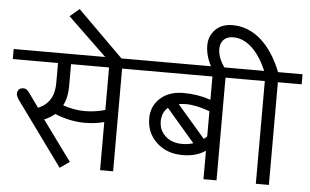

<svg xmlns="http://www.w3.org/2000/svg" viewBox="-73 -998 1774 1097"><g transform="rotate(5 813.5 -449.5)"><path d="M536.9 -345.3V-589H319V-461.6Q319 -396.9 294.7 -350.4Q359.5 -328.6 419.4 -328.6Q479.3 -328.6 536.9 -345.3ZM93 -407.5 152.7 -324.1Q244.2 -362 244.2 -473.2V-589H-15.2V-646.6H748.2V-589H611.7V0H536.9V-276Q485.8 -261.9 424.7 -261.9Q341.3 -261.9 253.8 -297.3Q229 -275.5 193.6 -260.9L360.5 -31.9L305.4 6.6L44 -353.4Q25.3 -378.2 25.3 -393.8Q25.3 -409.5 34.6 -418.6Q44 -427.7 60.9 -427.7Q77.9 -427.7 93 -407.5Z M620.8 -628.9H528.3L286.7 -861L340.7 -906.5Z M1129.9 0V-163.3Q1076.8 -126.9 999.5 -126.9Q907 -126.9 848.8 -182Q790.7 -237.1 790.7 -319.5Q790.7 -389.3 840.5 -435Q890.3 -480.8 973.7 -480.8Q1057.1 -480.8 1129.9 -455.5V-589H717.9V-646.6H1341.3V-589H1204.8V0ZM992.4 -418.6Q972.7 -418.6 951.5 -415.1L1111.7 -229.5Q1121.8 -237.1 1129.9 -245.2V-389.8Q1052.6 -418.6 992.4 -418.6ZM991.4 -190.1Q1025.3 -190.1 1054.1 -199.7L892.3 -388.3Q857.9 -358.9 857.9 -308.1Q857.9 -257.3 894.6 -223.7Q931.2 -190.1 991.4 -190.1Z M1430.2 0V-589H1310.9V-646.6H1421.6Q1384.2 -733.1 1334.9 -777.8Q1285.6 -822.5 1229.5 -822.5Q1193.6 -822.5 1174.4 -802.6Q1155.2 -782.6 1155.2 -749.2Q1155.2 -695.1 1201.2 -636H1122.3Q1084.9 -700.7 1084.9 -764.4Q1084.9 -817.5 1121.1 -854.4Q1157.2 -891.3 1219.9 -891.3Q1309.4 -891.3 1382 -827.9Q1454.5 -764.4 1501 -646.6H1641.6V-589H1505.1V0Z"/></g></svg>

Font: Khula
Style: Regular
Weight: 400
Designer: Erin McLaughlin, Steve Matteson
Version: Version 1.000;PS 1.0;hotconv 1.0.72;makeotf.lib2.5.5900; ttf